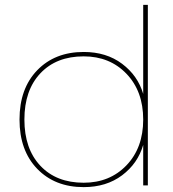

<svg xmlns="http://www.w3.org/2000/svg" viewBox="-20 -760 711 787"><path d="M323 -547Q416 -547 480.5 -498.5Q545 -450 567 -375V-740H586V0H567V-166Q545 -90 480.5 -41.5Q416 7 323 7Q205 7 132.5 -68Q60 -143 60 -270Q60 -397 132.5 -472Q205 -547 323 -547ZM323 -529Q211 -529 145.5 -459.5Q80 -390 80 -270Q80 -150 145.5 -80.5Q211 -11 323 -11Q430 -11 498.5 -82.5Q567 -154 567 -270Q567 -386 498.5 -457.5Q430 -529 323 -529Z"/></svg>

Font: Poppins Thin
Style: Regular
Weight: 250
Designer: Ninad Kale (Devanagari), Jonny Pinhorn (Latin)
Foundry: Indian Type Foundry
Version: Version 3.200;PS 1.000;hotconv 16.6.54;makeotf.lib2.5.65590